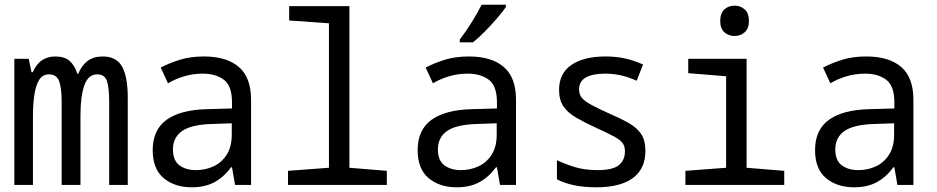

<svg xmlns="http://www.w3.org/2000/svg" viewBox="-20 -786 3981 816"><path d="M41 0V-536H102L114 -479H119Q136 -516 160 -531Q184 -546 215 -546Q254 -546 275.5 -527.5Q297 -509 309 -472H312Q328 -509 353 -527.5Q378 -546 417 -546Q474 -546 498.5 -503.5Q523 -461 523 -369V0H444V-356Q444 -410 435 -440Q426 -470 393 -470Q355 -470 338.5 -423.5Q322 -377 322 -295V0H242V-356Q242 -411 231.5 -440.5Q221 -470 188 -470Q161 -470 146.5 -446.5Q132 -423 126 -382.5Q120 -342 120 -291V0Z M795 10Q722 10 675.5 -29Q629 -68 629 -148Q629 -234 687.5 -276.5Q746 -319 858 -322L966 -325V-351Q966 -421 931.5 -447Q897 -473 842 -473Q801 -473 763.5 -462Q726 -451 694 -432L663 -499Q702 -519 746 -532.5Q790 -546 847 -546Q943 -546 995 -501.5Q1047 -457 1047 -362V0H979L966 -75H962Q931 -33 891 -11.5Q851 10 795 10ZM813 -63Q853 -63 887.5 -79Q922 -95 943.5 -128.5Q965 -162 965 -214V-262L878 -259Q791 -256 753 -228.5Q715 -201 715 -151Q715 -104 742.5 -83.5Q770 -63 813 -63Z M1204 0V-60L1378 -73V-687L1209 -699V-760H1465V-73L1624 -60V0Z M1921 10Q1848 10 1801.5 -29Q1755 -68 1755 -148Q1755 -234 1813.5 -276.5Q1872 -319 1984 -322L2092 -325V-351Q2092 -421 2057.5 -447Q2023 -473 1968 -473Q1927 -473 1889.5 -462Q1852 -451 1820 -432L1789 -499Q1828 -519 1872 -532.5Q1916 -546 1973 -546Q2069 -546 2121 -501.5Q2173 -457 2173 -362V0H2105L2092 -75H2088Q2057 -33 2017 -11.5Q1977 10 1921 10ZM1939 -63Q1979 -63 2013.5 -79Q2048 -95 2069.5 -128.5Q2091 -162 2091 -214V-262L2004 -259Q1917 -256 1879 -228.5Q1841 -201 1841 -151Q1841 -104 1868.5 -83.5Q1896 -63 1939 -63ZM1934 -618Q1959 -650 1984.5 -691Q2010 -732 2027 -766H2130V-756Q2117 -737 2092.5 -708.5Q2068 -680 2040.5 -652Q2013 -624 1990 -606H1934Z M2514 10Q2412 10 2347 -24V-105Q2381 -89 2423 -76Q2465 -63 2519 -63Q2584 -63 2610 -84Q2636 -105 2636 -143Q2636 -164 2626.5 -177.5Q2617 -191 2590.5 -205.5Q2564 -220 2513 -243Q2465 -265 2429.5 -285.5Q2394 -306 2375 -333.5Q2356 -361 2356 -404Q2356 -474 2408.5 -510Q2461 -546 2554 -546Q2597 -546 2634.5 -538Q2672 -530 2713 -512L2686 -443Q2647 -460 2615.5 -466.5Q2584 -473 2553 -473Q2441 -473 2441 -406Q2441 -384 2453.5 -369.5Q2466 -355 2494 -340Q2522 -325 2568 -304Q2617 -283 2651.5 -263.5Q2686 -244 2704.5 -217Q2723 -190 2723 -145Q2723 -69 2670 -29.5Q2617 10 2514 10Z M3102 -633Q3076 -633 3058.5 -649Q3041 -665 3041 -697Q3041 -730 3058.5 -746Q3076 -762 3102 -762Q3127 -762 3145 -746Q3163 -730 3163 -697Q3163 -665 3145 -649Q3127 -633 3102 -633ZM2893 0V-60L3066 -73V-462L2905 -475V-536H3153V-73L3313 -60V0Z M3610 10Q3537 10 3490.5 -29Q3444 -68 3444 -148Q3444 -234 3502.5 -276.5Q3561 -319 3673 -322L3781 -325V-351Q3781 -421 3746.5 -447Q3712 -473 3657 -473Q3616 -473 3578.5 -462Q3541 -451 3509 -432L3478 -499Q3517 -519 3561 -532.5Q3605 -546 3662 -546Q3758 -546 3810 -501.5Q3862 -457 3862 -362V0H3794L3781 -75H3777Q3746 -33 3706 -11.5Q3666 10 3610 10ZM3628 -63Q3668 -63 3702.5 -79Q3737 -95 3758.5 -128.5Q3780 -162 3780 -214V-262L3693 -259Q3606 -256 3568 -228.5Q3530 -201 3530 -151Q3530 -104 3557.5 -83.5Q3585 -63 3628 -63Z"/></svg>

Font: Noto Sans Mono SemiCondensed
Style: Regular
Weight: 400
Width: 4
Designer: Monotype Design Team
Foundry: Monotype Imaging Inc.
Version: Version 2.014